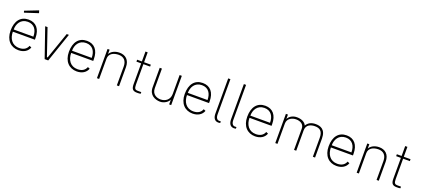

<svg xmlns="http://www.w3.org/2000/svg" viewBox="60 -1962 6993 3192"><g transform="rotate(20 3556.5 -366.5)"><path d="M396 -731 161 -639 171 -608 410 -686ZM106 -248H496V-277C496 -436 418 -527 286 -527C145 -527 64 -425 64 -254C64 -85 161 10 296 10C388 10 458 -32 485 -106L448 -122C426 -64 377 -29 296 -29C166 -29 106 -131 106 -248ZM107 -287C106 -384 159 -488 285 -488C401 -488 455 -402 455 -287Z M1000 -517H961L796 -44H783L622 -517H580L759 0H822Z M1138 -248H1528V-277C1528 -436 1450 -527 1318 -527C1177 -527 1096 -425 1096 -254C1096 -85 1193 10 1328 10C1420 10 1490 -32 1517 -106L1480 -122C1458 -64 1409 -29 1328 -29C1198 -29 1138 -131 1138 -248ZM1139 -287C1138 -384 1191 -488 1317 -488C1433 -488 1487 -402 1487 -287Z M1684 0H1723V-360C1723 -448 1802 -489 1894 -489C1982 -489 2036 -435 2036 -335V0H2075V-335C2075 -467 1997 -527 1894 -527C1810 -527 1747 -489 1720 -440V-517H1684Z M2449 -483V-517H2330V-692H2291V-517H2207V-483H2291V-116C2291 -33 2315 0 2393 0C2418 0 2443 -1 2456 -5V-34H2390C2351 -34 2330 -49 2330 -121V-483Z M2801 9C2877 10 2945 -43 2961 -86V-1H2997V-519H2958V-182C2957 -78 2878 -29 2798 -29C2735 -29 2645 -60 2645 -174V-519H2606V-174C2606 -35 2715 8 2801 9Z M3187 -248H3577V-277C3577 -436 3499 -527 3367 -527C3226 -527 3145 -425 3145 -254C3145 -85 3242 10 3377 10C3469 10 3539 -32 3566 -106L3529 -122C3507 -64 3458 -29 3377 -29C3247 -29 3187 -131 3187 -248ZM3188 -287C3187 -384 3240 -488 3366 -488C3482 -488 3536 -402 3536 -287Z M3832 4C3839 4 3853 3 3865 0V-29H3833C3805 -29 3775 -54 3775 -121V-743H3736V-121C3736 -50 3763 4 3832 4Z M4109 4C4116 4 4130 3 4142 0V-29H4110C4082 -29 4052 -54 4052 -121V-743H4013V-121C4013 -50 4040 4 4109 4Z M4293 -248H4683V-277C4683 -436 4605 -527 4473 -527C4332 -527 4251 -425 4251 -254C4251 -85 4348 10 4483 10C4575 10 4645 -32 4672 -106L4635 -122C4613 -64 4564 -29 4483 -29C4353 -29 4293 -131 4293 -248ZM4294 -287C4293 -384 4346 -488 4472 -488C4588 -488 4642 -402 4642 -287Z M4839 0H4878V-360C4878 -453 4966 -489 5031 -489C5109 -489 5171 -452 5171 -376V0H5210V-360C5210 -462 5295 -489 5364 -489C5442 -489 5504 -460 5504 -335V0H5543V-335C5543 -501 5444 -527 5364 -527C5284 -527 5231 -495 5200 -441C5177 -497 5112 -527 5032 -527C4952 -527 4900 -486 4875 -440V-517H4839Z M5733 -248H6123V-277C6123 -436 6045 -527 5913 -527C5772 -527 5691 -425 5691 -254C5691 -85 5788 10 5923 10C6015 10 6085 -32 6112 -106L6075 -122C6053 -64 6004 -29 5923 -29C5793 -29 5733 -131 5733 -248ZM5734 -287C5733 -384 5786 -488 5912 -488C6028 -488 6082 -402 6082 -287Z M6279 0H6318V-360C6318 -448 6397 -489 6489 -489C6577 -489 6631 -435 6631 -335V0H6670V-335C6670 -467 6592 -527 6489 -527C6405 -527 6342 -489 6315 -440V-517H6279Z M7044 -483V-517H6925V-692H6886V-517H6802V-483H6886V-116C6886 -33 6910 0 6988 0C7013 0 7038 -1 7051 -5V-34H6985C6946 -34 6925 -49 6925 -121V-483Z"/></g></svg>

Font: United Sans Thin
Style: Regular
Weight: 100
Designer: Pablo Impallari, Rodrigo Fuenzalida (Modified by Dan O. Williams)
Version: Version 1.000;PS 001.000;hotconv 1.0.88;makeotf.lib2.5.64775